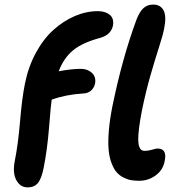

<svg xmlns="http://www.w3.org/2000/svg" viewBox="-20 -768 781 840"><path d="M588.9 22.9Q569.8 22.9 554 20.3Q538.1 17.6 520.5 8.8Q502.9 0 490.5 -14.2Q478 -28.3 468.3 -53.5Q458.5 -78.6 455.3 -112.3Q452.1 -146 456.1 -195.3Q460 -244.6 472.2 -305.2Q515.1 -514.2 577.1 -682.1Q590.8 -717.3 607.9 -732.7Q625 -748 649.9 -748Q682.6 -748 695.8 -722.2Q709 -696.3 698.2 -643.1Q692.4 -613.3 675.8 -562Q659.2 -510.7 638.4 -438.7Q617.7 -366.7 601.1 -285.2Q592.3 -240.7 588.4 -208.5Q584.5 -176.3 584.7 -157Q585 -137.7 589.1 -126.5Q593.3 -115.2 599.1 -111.6Q605 -107.9 613.8 -107.9Q628.4 -107.9 645.3 -113Q662.1 -118.2 668.9 -118.2Q712.9 -118.2 700.2 -62Q692.9 -23.9 660.9 -0.5Q628.9 22.9 588.9 22.9ZM101.1 51.8Q68.8 51.8 51.5 20.3Q34.2 -11.2 44.9 -64.9Q59.6 -139.6 67.9 -239Q76.2 -338.4 88.9 -400.9Q103.5 -475.1 136.7 -536.4Q169.9 -597.7 213.6 -637Q257.3 -676.3 307.4 -697.8Q357.4 -719.2 408.2 -719.2Q440.4 -719.2 460 -703.4Q479.5 -687.5 474.1 -655.8Q465.8 -616.7 420.9 -603Q341.3 -582 300 -548.1Q258.8 -514.2 236.8 -456.1Q292 -466.8 334 -466.8Q363.3 -466.8 382.1 -449.2Q400.9 -431.6 396 -402.8Q392.1 -384.3 378.4 -371.8Q364.7 -359.4 342.8 -358.9Q268.6 -354.5 206.1 -332Q202.6 -311 194.8 -212.4Q187 -113.8 170.9 -33.2Q161.1 15.1 145.3 33.4Q129.4 51.8 101.1 51.8Z"/></svg>

Font: Shantell Sans Bouncy
Style: Italic
Weight: 600
Italic angle: -11.31°
Designer: Stephen Nixon, Anya Danilova, Shantell Martin
Foundry: Arrow Type
Version: Version 1.006;[9816181b4]